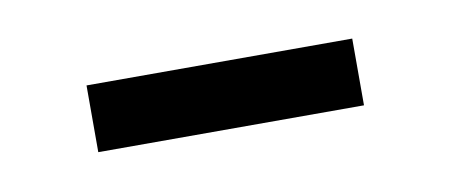

<svg xmlns="http://www.w3.org/2000/svg" viewBox="-26 -373 358 153"><g transform="rotate(-10 153.5 -297.0)"><path d="M46 -324V-270H261V-324Z"/></g></svg>

Font: Noto Sans Devanagari UI SemiCondensed Light
Style: Regular
Weight: 300
Width: 4
Designer: Jelle Bosma - Monotype Design Team
Foundry: Monotype Imaging Inc.
Version: Version 2.004